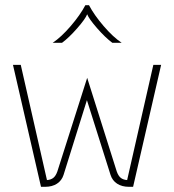

<svg xmlns="http://www.w3.org/2000/svg" viewBox="-20 -720 671 740"><path d="M30 -470H60L161 -26Q176 -27 185.5 -34.5Q195 -42 201 -59L316 -420L430 -59Q436 -42 445.5 -34.5Q455 -27 470 -26L571 -470H601L493 0H477Q450 0 431.5 -12Q413 -24 406 -46L315 -334L225 -46Q218 -24 199.5 -12Q181 0 154 0H138ZM309 -700H323Q343 -662 379.5 -619.5Q416 -577 449 -555H413Q386 -575 354.5 -611Q323 -647 316 -665Q309 -647 277.5 -611Q246 -575 219 -555H183Q216 -577 252.5 -619.5Q289 -662 309 -700Z"/></svg>

Font: KoHo ExtraLight
Style: Regular
Weight: 275
Version: Version 1.000; ttfautohint (v1.6)